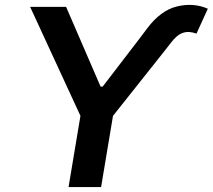

<svg xmlns="http://www.w3.org/2000/svg" viewBox="-20 -755 859 775"><path d="M649.5 -556.1 436.1 -287.3 388.1 0H256.7L304.7 -287.3L101.6 -727.3H246.8L386 -405.5H394.5L547.9 -605.5L574.2 -640.6Q628.9 -713.4 695 -729.2Q761 -745 818.9 -719.8L773.1 -619.3Q742.5 -630.7 717.9 -622.3Q693.2 -614 667.3 -579.2Z"/></svg>

Font: Inter UI Semi Bold
Style: Italic
Weight: 600
Italic angle: -9.39999°
Designer: Rasmus Andersson
Foundry: rsms
Version: 3.2;8d6f07862